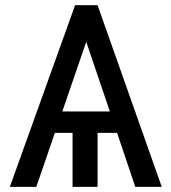

<svg xmlns="http://www.w3.org/2000/svg" viewBox="-20 -732 671 752"><path d="M509.9 0 438.6 -211.6H362.2V0H264.2V-211.6H195L122.2 0H18.5L274.1 -711.6H362.2L613.6 0ZM410.2 -295.5 317.8 -568.2 224.1 -295.5Z"/></svg>

Font: Inter UI
Style: Regular
Weight: 400
Designer: Rasmus Andersson
Foundry: rsms
Version: 3.2;8d6f07862